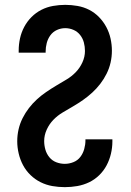

<svg xmlns="http://www.w3.org/2000/svg" viewBox="-20 -763 540 791"><path d="M247 8Q221 8 195.5 3.5Q170 -1 147 -12.5Q124 -24 105.5 -42Q87 -60 75 -82.5Q63 -105 57 -130.5Q51 -156 51 -181Q51 -206 56.5 -230Q62 -254 73 -276Q84 -298 99 -317.5Q114 -337 132 -353.5Q150 -370 170.5 -384Q191 -398 212 -410.5Q233 -423 254 -435.5Q275 -448 292 -465.5Q309 -483 319.5 -506Q330 -529 330 -553Q330 -571 325.5 -588Q321 -605 310 -619Q299 -633 282.5 -640Q266 -647 249 -647Q231 -647 214.5 -639.5Q198 -632 187.5 -617.5Q177 -603 172.5 -585.5Q168 -568 168 -550V-546H57V-555Q57 -580 62.5 -605Q68 -630 80 -652.5Q92 -675 110 -693Q128 -711 150.5 -722.5Q173 -734 198.5 -738.5Q224 -743 249 -743Q274 -743 299.5 -738.5Q325 -734 347.5 -722.5Q370 -711 388 -692.5Q406 -674 418 -651.5Q430 -629 435.5 -604Q441 -579 441 -554Q441 -529 435.5 -505Q430 -481 419 -459Q408 -437 393 -417.5Q378 -398 360 -381.5Q342 -365 322 -351Q302 -337 280.5 -324.5Q259 -312 238 -299.5Q217 -287 200 -269.5Q183 -252 172.5 -229Q162 -206 162 -182Q162 -164 167 -146.5Q172 -129 183.5 -115Q195 -101 212 -94.5Q229 -88 247 -88Q265 -88 282.5 -95Q300 -102 311 -116.5Q322 -131 327 -149Q332 -167 332 -185V-189H443V-180Q443 -155 437 -129.5Q431 -104 419 -81.5Q407 -59 388.5 -41Q370 -23 347 -12Q324 -1 298.5 3.5Q273 8 247 8Z"/></svg>

Font: Iosevka Term
Style: Bold
Weight: 700
Monospace: yes
Designer: Belleve Invis
Foundry: Belleve Invis
Version: Version 30.0.1